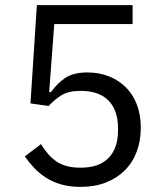

<svg xmlns="http://www.w3.org/2000/svg" viewBox="-20 -718 640 750"><path d="M498 -624H192L172 -358H179Q204 -393 235.5 -414Q267 -435 322 -435Q367 -435 405 -420Q443 -405 471 -377.5Q499 -350 514.5 -310Q530 -270 530 -219Q530 -168 514 -125.5Q498 -83 467.5 -52.5Q437 -22 393.5 -5Q350 12 295 12Q251 12 217.5 2Q184 -8 158 -25Q132 -42 112.5 -63Q93 -84 77 -107L140 -155Q153 -134 167.5 -117Q182 -100 199.5 -88Q217 -76 240 -69.5Q263 -63 295 -63Q367 -63 404 -101Q441 -139 441 -208V-218Q441 -287 404 -325Q367 -363 295 -363Q247 -363 219.5 -345.5Q192 -328 170 -304L99 -314L124 -698H498Z"/></svg>

Font: IBM Plex Sans
Style: Regular
Weight: 400
Designer: Mike Abbink, Paul van der Laan, Pieter van Rosmalen
Foundry: Bold Monday
Version: Version 3.005